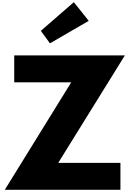

<svg xmlns="http://www.w3.org/2000/svg" viewBox="-20 -1748 1194 1768"><path d="M356 -1464 440 -1349 797 -1556 660 -1728ZM1130 -1238H111V-990H636L24 0H1089V-248H516Z"/></svg>

Font: Hussar Dziwak
Style: Regular
Weight: 400
Version: Version 1.022